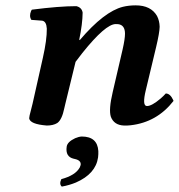

<svg xmlns="http://www.w3.org/2000/svg" viewBox="-20 -459 668 717"><path d="M140.1 -243.2Q155.3 -310.5 154.8 -352.1Q153.3 -379.4 137.2 -381.8L97.2 -384.8Q87.9 -398.4 96.2 -418.5Q97.7 -421.4 99.1 -422.9Q201.2 -436 265.1 -436Q285.2 -431.2 288.6 -412.1Q288.1 -369.1 275.9 -311L277.8 -309.1Q368.7 -416 439 -433.6Q461.4 -439 486.8 -439Q543.5 -439 566.4 -399.4Q575.7 -381.3 576.2 -358.9Q575.7 -336.4 563 -283.2L524.9 -124Q509.8 -63 528.8 -63Q546.9 -63 580.1 -91.3Q590.8 -100.6 599.1 -109.9Q615.7 -109.9 627 -85Q627.9 -83 627.9 -82Q565.9 -2.4 467.8 8.8Q455.1 10.3 442.9 9.8Q405.8 8.3 394 -22.9Q385.3 -49.3 400.9 -115.2L438 -274.9Q446.8 -314 446.8 -333Q446.8 -365.2 421.9 -368.7Q417 -369.1 412.1 -369.1Q374 -369.1 287.6 -261.2Q275.4 -246.1 262.2 -228L224.1 -71.8Q222.7 -66.4 220.2 -55.2Q211.4 -11.7 193.8 0.5Q178.7 9.8 154.8 9.8Q92.3 4.9 88.9 -17.1Q88.9 -23.4 95.7 -48.3Q100.1 -64.5 101.6 -71.8ZM285.2 50.8Q343.8 50.8 347.2 105Q347.7 116.7 346.2 128.9Q337.4 190.4 263.2 222.7Q238.3 232.9 210.9 237.8Q200.2 229 209 210Q261.7 195.8 277.8 166.5Q280.3 161.1 281.2 157.2Q283.7 140.1 259.8 134.8Q255.9 133.8 255.4 133.8Q223.6 126.5 229 88.9Q231.4 70.8 260.7 57.1Q274.4 51.3 285.2 50.8Z"/></svg>

Font: Linux Libertine Capitals O
Style: Bold Italic Samll Caps
Weight: 400
Italic angle: -12°
Designer: Philipp H. Poll
Foundry: Philipp H. Poll
Version: Version 5.0.4